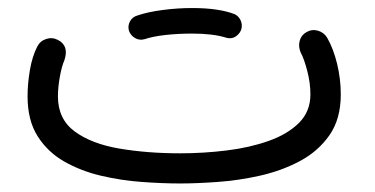

<svg xmlns="http://www.w3.org/2000/svg" viewBox="-20 -416 910 466"><path d="M46.9 -182.1Q46.9 -212.4 52.5 -245.6Q58.1 -278.8 70.3 -302.7Q77.1 -316.4 91.8 -321.3Q106.4 -326.2 120.1 -319.3Q148.4 -305.2 136.2 -269.5Q129.9 -255.4 125.2 -229.5Q120.6 -203.6 120.6 -182.1Q120.6 -127 161.4 -96.9Q202.1 -66.9 269.8 -55.4Q337.4 -43.9 417.5 -43.9Q474.1 -43.9 530 -50.8Q585.9 -57.6 632.1 -74Q678.2 -90.3 705.8 -117.9Q733.4 -145.5 733.4 -187Q733.4 -214.4 725.8 -243.7Q718.3 -272.9 710 -288.1Q703.6 -302.7 707.3 -316.7Q710.9 -330.6 723.6 -337.9Q736.8 -345.7 751.5 -341.6Q766.1 -337.4 773.9 -324.7Q789.1 -298.3 798.1 -261.5Q807.1 -224.6 807.1 -187Q807.1 -127.4 779.8 -88.1Q752.4 -48.8 708 -25.1Q663.6 -1.5 611.3 10.3Q559.1 22 508.1 25.6Q457 29.3 417.5 29.3Q374.5 29.3 324.2 25.6Q273.9 22 225.1 10.5Q176.3 -1 136 -23.9Q95.7 -46.9 71.3 -85.4Q46.9 -124 46.9 -182.1ZM293 -341.3Q289.6 -353 295.4 -364Q301.3 -375 313.5 -378.4Q339.4 -387.2 375.2 -391.8Q411.1 -396.5 446.3 -396.5Q511.7 -396.5 550.3 -381.3Q562 -375 565.7 -362.1Q569.3 -349.1 562.5 -337.9Q548.8 -318.4 528.3 -324.7Q496.6 -334.5 446.3 -334.5Q412.6 -334.5 381.6 -331.1Q350.6 -327.6 330.6 -320.8Q318.4 -317.4 307.6 -323.7Q296.9 -330.1 293 -341.3Z"/></svg>

Font: Mikhak-DS2-FD Regular
Style: Regular
Weight: 400
Designer: Amin Abedi
Version: Version 3.4